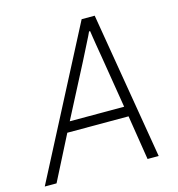

<svg xmlns="http://www.w3.org/2000/svg" viewBox="-131 -776 801 866"><g transform="rotate(-15 269.5 -343.0)"><path d="M-28 0 328 -686H389L504 0H452L419 -208H133L27 0ZM157 -255H411L371 -500Q369 -511 366.5 -526.5Q364 -542 361 -559.5Q358 -577 355.5 -594Q353 -611 351 -624H346Q338 -606 326 -583Q314 -560 303 -537.5Q292 -515 284 -500Z"/></g></svg>

Font: Archivo SemiCondensed Thin
Style: Italic
Weight: 250
Width: 4
Italic angle: -10°
Designer: Hector Gatti
Foundry: Omnibus-Type
Version: Version 2.001